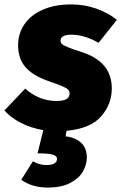

<svg xmlns="http://www.w3.org/2000/svg" viewBox="-47 -574 549 869"><path d="M459 -174Q459 -103 411 -47.5Q363 8 254 18L250 43Q297 49 321.5 73.5Q346 98 346 139Q346 170 329 201Q312 232 272 253.5Q232 275 168 275Q100 275 49 240L102 156Q131 173 162 173Q211 173 211 145Q211 131 190.5 125.5Q170 120 123 120L149 15Q95 6 48.5 -17.5Q2 -41 -27 -74L67 -173Q130 -117 209 -117Q268 -117 268 -150Q268 -162 260.5 -169Q253 -176 234.5 -184Q216 -192 167 -209Q100 -233 67.5 -271Q35 -309 35 -370Q35 -422 63.5 -464Q92 -506 146.5 -530Q201 -554 275 -554Q335 -554 389 -535Q443 -516 482 -484L399 -380Q371 -397 338.5 -407Q306 -417 277 -417Q227 -417 227 -390Q227 -380 234 -374Q241 -368 265 -358.5Q289 -349 327 -337Q459 -293 459 -174Z"/></svg>

Font: Fira Sans Black
Style: Italic
Weight: 900
Italic angle: -8°
Designer: Carrois Corporate & Edenspiekermann AG
Foundry: Carrois Corporate GbR & Edenspiekermann AG
Version: Version 4.203